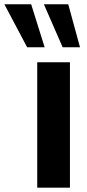

<svg xmlns="http://www.w3.org/2000/svg" viewBox="-112 -865 399 885"><path d="M176.8 -647 90.3 -845.2H202.6L256.8 -647ZM13.2 -647 -91.8 -845.2H31.7L93.8 -647ZM59.6 0V-578.1H210.4V0Z"/></svg>

Font: Oswald
Style: DemiBold
Weight: 600
Designer: Vernon Adams
Foundry: Vernon Adams
Version: 3.0; ttfautohint (v0.95) -l 8 -r 50 -G 200 -x 0 -w "G" -W -c